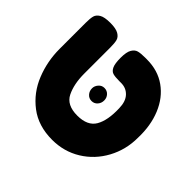

<svg xmlns="http://www.w3.org/2000/svg" viewBox="-153 -794 979 979"><g transform="rotate(45 336.5 -304.0)"><path d="M35 0ZM35 -343V-531Q35 -563 39.5 -580Q44 -597 63 -608.5Q82 -620 124 -620Q165 -620 184.5 -608.5Q204 -597 208.5 -579.5Q213 -562 213 -530V-343Q213 -268 238 -217Q263 -166 339 -166Q413 -166 440 -212.5Q467 -259 464 -344Q463 -392 439.5 -417Q416 -442 380 -442H367Q336 -442 320.5 -446.5Q305 -451 296 -470Q287 -489 287 -531Q287 -573 298.5 -592Q310 -611 327 -615.5Q344 -620 376 -620H387Q467 -620 524.5 -579Q582 -538 611.5 -466.5Q641 -395 638 -305Q638 -219 598.5 -146Q559 -73 490 -30.5Q421 12 336 12Q236 12 168 -40Q100 -92 67.5 -173Q35 -254 35 -343ZM382 -318Q382 -298 369.5 -284Q357 -270 338 -270Q319 -270 306.5 -284Q294 -298 294 -318Q294 -335 306.5 -349.5Q319 -364 338 -364Q357 -364 369.5 -350.5Q382 -337 382 -318Z"/></g></svg>

Font: Fredoka One
Style: Regular
Weight: 400
Designer: Milena B. Brandão, Ben Nathan
Version: Version 2.000; ttfautohint (v1.5.33-1714) -l 8 -r 50 -G 200 